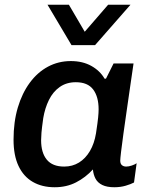

<svg xmlns="http://www.w3.org/2000/svg" viewBox="-20 -778 643 808"><path d="M210 10Q157 10 118 -12.5Q79 -35 58 -79.5Q37 -124 37 -190Q37 -265 55 -325.5Q73 -386 105.5 -430Q138 -474 182 -497.5Q226 -521 278 -521Q328 -521 364.5 -500.5Q401 -480 420 -447H426L458 -511H542Q536 -470 528.5 -418.5Q521 -367 513.5 -314.5Q506 -262 499.5 -216Q493 -170 489.5 -139.5Q486 -109 486 -102Q486 -89 493 -83Q500 -77 511 -77Q522 -77 535 -81.5Q548 -86 555 -91L544 -10Q531 -3 509 3.5Q487 10 461 10Q430 10 410.5 0.5Q391 -9 382 -26Q373 -43 371 -65Q340 -31 300 -10.5Q260 10 210 10ZM250 -77Q285 -77 312.5 -94Q340 -111 358.5 -142.5Q377 -174 384 -217Q391 -263 393 -283.5Q395 -304 395 -318Q395 -371 372 -401.5Q349 -432 299 -432Q260 -432 231.5 -412Q203 -392 186 -357.5Q169 -323 162 -281Q156 -238 154.5 -219.5Q153 -201 153 -188Q153 -135 177 -106Q201 -77 250 -77ZM529 -758 380 -588H281L180 -758H270L362 -601H299L435 -758Z"/></svg>

Font: Chivo Medium
Style: Italic
Weight: 500
Italic angle: -8.05°
Designer: Hector Gatti
Foundry: Omnibus-Type
Version: Version 2.002